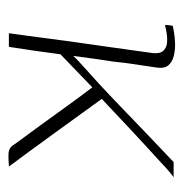

<svg xmlns="http://www.w3.org/2000/svg" viewBox="-10 -434 444 465"><g transform="rotate(90 212.5 -201.0)"><path d="M60 0Q64 -27 69 -66.5Q74 -106 80 -149.5Q86 -193 92 -233.5Q98 -274 102 -305Q106 -336 108 -348Q110 -366 102.5 -374Q95 -382 83 -383Q71 -384 59 -382Q47 -380 40 -378Q40 -378 40 -381Q40 -384 40.5 -387.5Q41 -391 41.5 -393.5Q42 -396 42 -397Q46 -398 58 -400Q70 -402 85 -402.5Q100 -403 114.5 -399.5Q129 -396 137.5 -386.5Q146 -377 143 -357Q137 -317 134 -296.5Q131 -276 130 -264.5Q129 -253 127 -242Q125 -231 122.5 -212Q120 -193 115 -156Q122 -164 139.5 -179.5Q157 -195 181.5 -217.5Q206 -240 236 -269Q266 -298 300.5 -331Q335 -364 372 -399Q374 -399 378 -399Q382 -399 386.5 -399Q391 -399 395 -399Q399 -399 403 -399Q407 -399 409 -399Q404 -396 393.5 -387Q383 -378 375 -370Q333 -332 294 -295.5Q255 -259 219 -225Q232 -207 254.5 -176Q277 -145 301.5 -111Q326 -77 347 -48.5Q368 -20 377 -8Q379 -5 381 -2.5Q383 0 383 0Q383 0 380 0Q377 0 372.5 0.5Q368 1 363 1Q358 1 355 1Q346 1 340 -2Q334 -5 328 -15Q305 -46 282.5 -77Q260 -108 237 -140Q214 -172 191 -202L111 -125Q107 -94 102.5 -63Q98 -32 93 0Q91 0 88 0Q85 0 81 0Q77 0 72.5 0Q68 0 65 0Q62 0 60 0Z"/></g></svg>

Font: Genos Thin ExtraLight
Style: Italic
Weight: 250
Italic angle: -8°
Version: Version 1.010